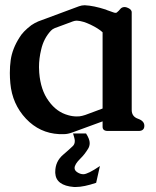

<svg xmlns="http://www.w3.org/2000/svg" viewBox="-20 -497 604 743"><path d="M313 19.5Q327.1 41.5 327.1 56.6Q327.1 69.3 320.3 79.6Q307.1 101.1 291 116.7Q268.6 138.7 268.6 153.3Q268.6 162.6 278.8 169.4Q290.5 177.2 302.7 177.2Q319.8 177.2 366.7 145.5L352.1 210.4Q304.2 226.6 273.9 226.6H266.1Q196.3 221.2 193.8 172.4V168Q193.8 127.4 225.1 101.1Q244.1 85 261.2 68.8Q269.5 61.5 269.5 48.3Q269.5 40.5 262.7 19.5ZM377 -27.3 259.8 15.6Q241.7 22 229 22H208.5Q133.3 18.1 80.6 -37.6Q27.3 -94.2 20 -174.8Q18.1 -195.3 18.1 -214.8Q18.1 -240.7 21.5 -265.1Q27.8 -308.6 55.2 -351.6Q68.4 -374.5 101.1 -399.4Q113.3 -407.7 127.9 -414.1Q167.5 -428.7 206.8 -443.4Q246.1 -458 285.6 -472.7Q296.4 -476.6 306.2 -476.6H309.1Q342.3 -475.1 389.2 -460Q394 -458.5 395 -457.5Q404.8 -453.6 419.9 -448.7Q423.8 -447.3 427.2 -447.3Q430.2 -447.3 432.1 -448.7Q441.4 -456.5 444.8 -461.4Q451.2 -469.7 461.9 -469.7Q467.3 -469.7 471.7 -467.8Q489.7 -461.4 489.7 -449.2V-71.3Q489.7 -45.9 514.2 -37.4Q538.6 -28.8 538.6 -10.3Q538.6 9.8 516.1 9.8H397.5Q377 9.8 377 -6.3ZM377 -372.1Q361.3 -386.7 330.8 -401.4Q300.3 -416 277.8 -417H276.4Q269.5 -417 261.7 -414.1Q244.1 -407.7 226.8 -401.1Q209.5 -394.5 191.9 -388.2Q182.6 -384.3 177.2 -378.4Q148.9 -348.1 139.2 -304.7Q130.9 -270.5 130.9 -237.3Q130.9 -227.1 131.8 -215.8Q137.2 -147.9 168.5 -106Q198.7 -63.5 243.7 -51.3Q260.3 -46.4 277.3 -46.4Q282.7 -46.4 288.1 -46.9Q296.9 -47.9 310.1 -52.2Q321.3 -56.2 345.2 -65.2Q369.1 -74.2 377 -77.1Z"/></svg>

Font: Caudex
Style: Bold
Weight: 700
Version: Version 1.01